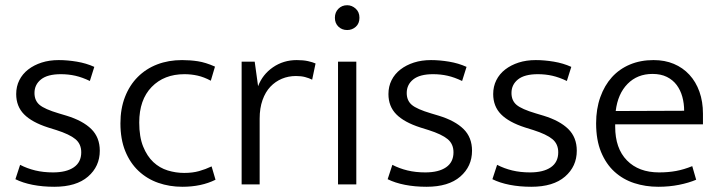

<svg xmlns="http://www.w3.org/2000/svg" viewBox="-20 -706 2750 735"><path d="M324 -396Q295 -410 268.5 -416Q242 -422 213 -422Q162 -422 137 -402Q112 -382 112 -350Q112 -321 131.5 -304.5Q151 -288 205 -272L235 -263Q297 -244 329.5 -212Q362 -180 362 -129Q362 -69 317 -30Q272 9 188 9Q143 9 105 1.5Q67 -6 39 -20L57 -75Q84 -61 115 -53.5Q146 -46 183 -46Q234 -46 262.5 -65.5Q291 -85 291 -123Q291 -155 268.5 -173.5Q246 -192 196 -208L164 -218Q102 -238 72 -268.5Q42 -299 42 -346Q42 -375 54 -399Q66 -423 88 -440Q110 -457 139.5 -466.5Q169 -476 205 -476Q238 -476 274 -470Q310 -464 341 -450Z M790 -69 805 -18Q751 9 678 9Q629 9 586 -6Q543 -21 510.5 -51.5Q478 -82 459.5 -127.5Q441 -173 441 -234Q441 -290 458.5 -335Q476 -380 507.5 -411.5Q539 -443 582 -459.5Q625 -476 677 -476Q708 -476 737.5 -471.5Q767 -467 803 -451L787 -397Q761 -411 736.5 -416.5Q712 -422 686 -422Q608 -422 560.5 -373Q513 -324 513 -237Q513 -182 528 -145Q543 -108 567 -85.5Q591 -63 622 -53.5Q653 -44 685 -44Q717 -44 742 -51Q767 -58 790 -69Z M905 0V-470H955L968 -376Q985 -421 1025 -448.5Q1065 -476 1116 -476Q1141 -476 1159 -472Q1177 -468 1188 -463L1175 -401Q1163 -407 1148 -411Q1133 -415 1113 -415Q1084 -415 1059 -404.5Q1034 -394 1015 -374Q996 -354 985 -323Q974 -292 974 -252V0Z M1274 0V-470H1344V0ZM1309 -591Q1289 -591 1275.5 -604Q1262 -617 1262 -638Q1262 -659 1275.5 -672.5Q1289 -686 1309 -686Q1327 -686 1341.5 -673Q1356 -660 1356 -638Q1356 -616 1342 -603.5Q1328 -591 1309 -591Z M1749 -396Q1720 -410 1693.5 -416Q1667 -422 1638 -422Q1587 -422 1562 -402Q1537 -382 1537 -350Q1537 -321 1556.5 -304.5Q1576 -288 1630 -272L1660 -263Q1722 -244 1754.5 -212Q1787 -180 1787 -129Q1787 -69 1742 -30Q1697 9 1613 9Q1568 9 1530 1.5Q1492 -6 1464 -20L1482 -75Q1509 -61 1540 -53.5Q1571 -46 1608 -46Q1659 -46 1687.5 -65.5Q1716 -85 1716 -123Q1716 -155 1693.5 -173.5Q1671 -192 1621 -208L1589 -218Q1527 -238 1497 -268.5Q1467 -299 1467 -346Q1467 -375 1479 -399Q1491 -423 1513 -440Q1535 -457 1564.5 -466.5Q1594 -476 1630 -476Q1663 -476 1699 -470Q1735 -464 1766 -450Z M2150 -396Q2121 -410 2094.5 -416Q2068 -422 2039 -422Q1988 -422 1963 -402Q1938 -382 1938 -350Q1938 -321 1957.5 -304.5Q1977 -288 2031 -272L2061 -263Q2123 -244 2155.5 -212Q2188 -180 2188 -129Q2188 -69 2143 -30Q2098 9 2014 9Q1969 9 1931 1.5Q1893 -6 1865 -20L1883 -75Q1910 -61 1941 -53.5Q1972 -46 2009 -46Q2060 -46 2088.5 -65.5Q2117 -85 2117 -123Q2117 -155 2094.5 -173.5Q2072 -192 2022 -208L1990 -218Q1928 -238 1898 -268.5Q1868 -299 1868 -346Q1868 -375 1880 -399Q1892 -423 1914 -440Q1936 -457 1965.5 -466.5Q1995 -476 2031 -476Q2064 -476 2100 -470Q2136 -464 2167 -450Z M2671 -230H2335V-221Q2335 -138 2380 -92Q2425 -46 2503 -46Q2538 -46 2568 -51.5Q2598 -57 2630 -70L2645 -18Q2617 -6 2579.5 1.5Q2542 9 2500 9Q2451 9 2408 -5Q2365 -19 2332.5 -48.5Q2300 -78 2281 -124Q2262 -170 2262 -234Q2262 -289 2278 -334Q2294 -379 2322.5 -410.5Q2351 -442 2391.5 -459Q2432 -476 2482 -476Q2525 -476 2559.5 -461.5Q2594 -447 2619 -420Q2644 -393 2657.5 -355Q2671 -317 2671 -271ZM2599 -282Q2599 -310 2592 -335.5Q2585 -361 2570.5 -380.5Q2556 -400 2533 -411.5Q2510 -423 2478 -423Q2420 -423 2382.5 -385Q2345 -347 2337 -281Z"/></svg>

Font: Mukta Light
Style: Regular
Weight: 300
Designer: Girish Dalvi and Yashodeep Gholap
Foundry: Ek Type
Version: Version 2.538;PS 1.002;hotconv 16.6.51;makeotf.lib2.5.65220;